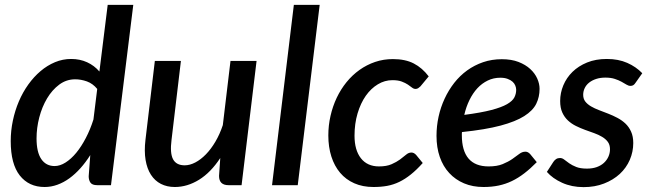

<svg xmlns="http://www.w3.org/2000/svg" viewBox="-20 -760 2672 788"><path d="M379 -395Q361 -417 336.8 -425.8Q312.5 -434.5 288.5 -434.5Q252.5 -434.5 223.2 -412.8Q194 -391 173.2 -356.2Q152.5 -321.5 141.2 -278.2Q130 -235 130 -192Q130 -135.5 149.5 -107Q169 -78.5 204 -78.5Q226 -78.5 249 -93Q272 -107.5 293 -133Q314 -158.5 332.2 -193.5Q350.5 -228.5 363.5 -269.5ZM527 -740 435.5 0H379Q358.5 0 351.2 -10.5Q344 -21 344 -36.5L350.5 -123.5Q331.5 -93.5 310 -69.5Q288.5 -45.5 264.8 -28.2Q241 -11 215.5 -1.8Q190 7.5 163 7.5Q98.5 7.5 61.2 -39.8Q24 -87 24 -181Q24 -223.5 32.8 -265Q41.5 -306.5 57.5 -344Q73.5 -381.5 96.2 -413.2Q119 -445 146.5 -468.2Q174 -491.5 205.8 -504.8Q237.5 -518 272 -518Q308 -518 337.5 -504.5Q367 -491 388 -466.5L422 -740Z M1033 -510 971.5 0H918Q879 0 879 -38L884 -111.5Q845 -52 796.8 -22.2Q748.5 7.5 697.5 7.5Q665.5 7.5 640.5 -5.2Q615.5 -18 599.5 -42.8Q583.5 -67.5 577.5 -103.5Q571.5 -139.5 577 -186L615.5 -510H722.5L684 -186Q677 -131.5 690.2 -106.5Q703.5 -81.5 738 -81.5Q759 -81.5 781.5 -93.2Q804 -105 825 -126.5Q846 -148 864 -178.5Q882 -209 894.5 -246.5L926 -510Z M1096.5 0 1186 -740H1292L1202 0Z M1715 -91Q1689.5 -62.5 1666 -43.8Q1642.5 -25 1618.8 -13.5Q1595 -2 1569.2 2.8Q1543.5 7.5 1513 7.5Q1468.5 7.5 1434 -7.8Q1399.5 -23 1376 -50.8Q1352.5 -78.5 1340 -117.5Q1327.5 -156.5 1327.5 -204Q1327.5 -245 1336.5 -284.5Q1345.5 -324 1362 -358.8Q1378.5 -393.5 1402.2 -422.8Q1426 -452 1455.5 -473Q1485 -494 1519.5 -505.8Q1554 -517.5 1592.5 -517.5Q1643.5 -517.5 1678.2 -499.5Q1713 -481.5 1739.5 -446.5L1705.5 -405.5Q1701.5 -401.5 1696.5 -398.2Q1691.5 -395 1685.5 -395Q1678 -395 1671 -400.5Q1664 -406 1654 -412.8Q1644 -419.5 1629 -425.2Q1614 -431 1590.5 -431Q1559 -431 1530.8 -414Q1502.5 -397 1481.2 -366.8Q1460 -336.5 1447.5 -294.5Q1435 -252.5 1435 -203Q1435 -144 1461.2 -110.5Q1487.5 -77 1535.5 -77Q1566.5 -77 1587 -86Q1607.5 -95 1621.8 -105.5Q1636 -116 1646.5 -125Q1657 -134 1668.5 -134Q1679 -134 1688 -124L1715 -91Z M2033.5 -441Q2005.5 -441 1981.8 -429.5Q1958 -418 1939.2 -397.8Q1920.5 -377.5 1906.8 -349.5Q1893 -321.5 1885.5 -288.5Q1954.5 -297.5 1996.5 -308.5Q2038.5 -319.5 2061 -332.5Q2083.5 -345.5 2091 -360.2Q2098.5 -375 2098.5 -391.5Q2098.5 -399.5 2095 -408.5Q2091.5 -417.5 2083.8 -424.5Q2076 -431.5 2063.5 -436.2Q2051 -441 2033.5 -441ZM2183 -94.5Q2157 -68 2132 -48.8Q2107 -29.5 2081 -17Q2055 -4.5 2026.5 1.5Q1998 7.5 1964.5 7.5Q1920 7.5 1884.5 -7.5Q1849 -22.5 1823.8 -49.8Q1798.5 -77 1785 -115.8Q1771.5 -154.5 1771.5 -202.5Q1771.5 -242.5 1780 -281.2Q1788.5 -320 1804.8 -355Q1821 -390 1844.2 -419.8Q1867.5 -449.5 1897.2 -471Q1927 -492.5 1962.8 -504.8Q1998.5 -517 2039.5 -517Q2079 -517 2108 -505.8Q2137 -494.5 2156.2 -476.8Q2175.5 -459 2185 -437.5Q2194.5 -416 2194.5 -395.5Q2194.5 -362 2180.8 -334Q2167 -306 2131.5 -283.5Q2096 -261 2034.2 -244.5Q1972.5 -228 1876 -218Q1875.5 -215 1875.5 -211.8Q1875.5 -208.5 1875.5 -205Q1875.5 -141.5 1903 -109.2Q1930.5 -77 1985.5 -77Q2020 -77 2043 -86.5Q2066 -96 2082.2 -107.2Q2098.5 -118.5 2110.8 -128Q2123 -137.5 2136.5 -137.5Q2147 -137.5 2156 -127.5Z M2588.5 -420.5Q2584 -413.5 2579.2 -410.5Q2574.5 -407.5 2567.5 -407.5Q2559.5 -407.5 2551 -412.8Q2542.5 -418 2530.8 -424.5Q2519 -431 2503 -436.2Q2487 -441.5 2464.5 -441.5Q2443.5 -441.5 2426.8 -436Q2410 -430.5 2398 -421Q2386 -411.5 2379.8 -398.5Q2373.5 -385.5 2373.5 -371Q2373.5 -354.5 2382.2 -343.2Q2391 -332 2405.5 -323.5Q2420 -315 2438.5 -308Q2457 -301 2476.2 -293.5Q2495.5 -286 2514 -276.2Q2532.5 -266.5 2547 -252.8Q2561.5 -239 2570.2 -219.5Q2579 -200 2579 -173Q2579 -137 2564.8 -104Q2550.5 -71 2523.8 -46.2Q2497 -21.5 2459.2 -6.8Q2421.5 8 2375 8Q2326.5 8 2287.2 -9.8Q2248 -27.5 2224.5 -54.5L2251 -95.5Q2256 -103 2262.5 -107.2Q2269 -111.5 2278.5 -111.5Q2287.5 -111.5 2296 -104.8Q2304.5 -98 2316.2 -89.8Q2328 -81.5 2345 -74.8Q2362 -68 2389 -68Q2411.5 -68 2429 -74.2Q2446.5 -80.5 2458.5 -91.5Q2470.5 -102.5 2477 -117Q2483.5 -131.5 2483.5 -147.5Q2483.5 -165.5 2474.8 -177.5Q2466 -189.5 2451.5 -198.2Q2437 -207 2418.8 -213.5Q2400.5 -220 2381.2 -227Q2362 -234 2343.8 -243Q2325.5 -252 2311 -265.5Q2296.5 -279 2287.8 -298.2Q2279 -317.5 2279 -345.5Q2279 -378.5 2292 -409.8Q2305 -441 2329.5 -465Q2354 -489 2389.5 -503.5Q2425 -518 2470.5 -518Q2518 -518 2554.2 -502Q2590.5 -486 2616 -459.5Z"/></svg>

Font: Lato SemiBold
Style: Italic
Weight: 600
Italic angle: -7°
Designer: Lukasz Dziedzic with Adam Twardoch and Botio Nikoltchev
Foundry: tyPoland Lukasz Dziedzic
Version: Version 2.015; 2015-08-06; http://www.latofonts.com/